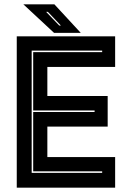

<svg xmlns="http://www.w3.org/2000/svg" viewBox="-20 -868 610 888"><path d="M57.5 0V-700H512.5V-558.5H199V-424H478V-282.5H199V-141.5H512.5V0ZM126.5 -68.5H452.5V-75.5H133.5V-350H417.5V-357H133.5V-627H452.5V-634H126.5ZM353.5 -716H230L88 -848H231.5ZM261.5 -750 201.5 -813H193.5L254 -750Z"/></svg>

Font: Tourney Thin ExtraBold
Style: Regular
Weight: 800
Version: Version 1.015